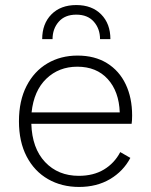

<svg xmlns="http://www.w3.org/2000/svg" viewBox="-20 -730 597 760"><path d="M293 10Q224 10 170 -21Q116 -52 85.5 -110.5Q55 -169 55 -250Q55 -331 85 -389.5Q115 -448 167.5 -479Q220 -510 287 -510Q355 -510 403.5 -480Q452 -450 477.5 -396.5Q503 -343 503 -273Q503 -263 502.5 -254.5Q502 -246 501 -240H104Q107 -143 158.5 -88.5Q210 -34 292 -34Q350 -34 391.5 -59Q433 -84 456 -128L496 -105Q468 -52 415.5 -21Q363 10 293 10ZM286 -466Q213 -466 163.5 -418.5Q114 -371 105 -285H454Q451 -368 406.5 -417Q362 -466 286 -466ZM417 -575H376Q376 -616 351.5 -644Q327 -672 282 -672Q237 -672 212.5 -644Q188 -616 188 -575H147Q147 -636 183.5 -673Q220 -710 282 -710Q344 -710 380.5 -673Q417 -636 417 -575Z"/></svg>

Font: Work Sans Light
Style: Regular
Weight: 300
Designer: Wei Huang
Foundry: Wei Huang
Version: Version 2.012; ttfautohint (v1.8.3)